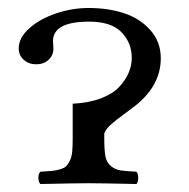

<svg xmlns="http://www.w3.org/2000/svg" viewBox="-20 -459 473 481"><path d="M241.2 -112.8Q241.2 -83 244.1 -67.4Q247.1 -51.8 257.8 -43Q268.6 -34.2 281.2 -32.2Q293.9 -30.3 321.8 -28.8Q326.2 -24.4 326.2 -14.2Q326.2 -2.4 321.8 2Q230 0 202.1 0Q172.9 0 81.1 2Q76.2 -2.9 76.2 -14.2Q76.2 -23.9 81.1 -28.8Q100.1 -29.8 109.9 -30.8Q119.6 -31.7 130.6 -34.9Q141.6 -38.1 146.2 -43Q150.9 -47.9 155.3 -57.1Q159.7 -66.4 160.9 -79.3Q162.1 -92.3 162.1 -111.8V-199.2Q203.1 -201.2 233.4 -212.9Q263.7 -224.6 279.5 -242.2Q295.4 -259.8 302.7 -277.6Q310.1 -295.4 310.1 -314Q310.1 -351.6 284.4 -378.2Q258.8 -404.8 203.1 -404.8Q112.8 -404.8 112.8 -356Q112.8 -352.5 113.3 -346.2Q113.8 -339.8 113.8 -336.9Q113.8 -320.3 101.6 -309.1Q89.4 -297.9 70.8 -297.9Q52.2 -297.9 39.6 -309.1Q26.9 -320.3 26.9 -337.9Q26.9 -364.3 53.2 -387.9Q79.6 -411.6 120.1 -425.3Q160.6 -439 202.1 -439Q251 -439 291 -425.8Q331.1 -412.6 356.9 -383.3Q382.8 -354 382.8 -313Q382.8 -239.3 308.1 -186Q303.2 -182.1 291.3 -173.3Q279.3 -164.6 273.7 -160.2Q268.1 -155.8 260 -148.9Q252 -142.1 247.6 -136.2Q243.2 -130.4 241.2 -125Z"/></svg>

Font: Common Serif SemiBold
Style: Regular
Weight: 600
Designer: Philipp H. Poll, Khaled Hosny
Foundry: Stefan Peev, Context Ltd.
Version: Version 1.026